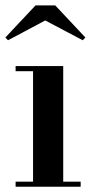

<svg xmlns="http://www.w3.org/2000/svg" viewBox="-24 -712 360 732"><path d="M148.5 -634 6.5 -558.5 -3.5 -569 111.5 -691.5H186.5L301.5 -569L291.5 -558.5ZM35.5 -19.5H102V-440.5H35.5V-460H217V-19.5H283.5V0H35.5Z"/></svg>

Font: Bodoni* 11pt Medium
Style: Regular
Weight: 500
Version: Version 2.3